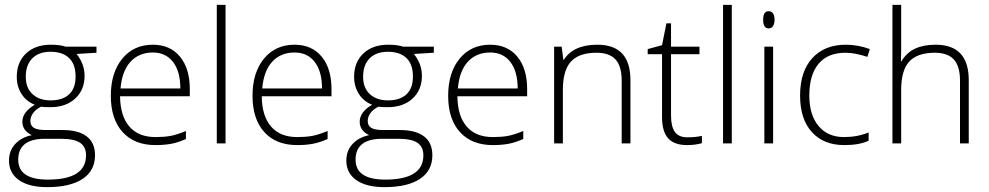

<svg xmlns="http://www.w3.org/2000/svg" viewBox="-20 -590 4068 790"><path d="M377 -398V-373L295 -368Q328 -327 328 -278Q328 -220 289.5 -184.5Q251 -149 187 -149Q160 -149 149 -151Q127 -140 116 -124.5Q105 -109 105 -92Q105 -73 119.5 -64Q134 -55 168 -55H237Q302 -55 336.5 -29Q371 -3 371 49Q371 112 320 146Q269 180 174 180Q99 180 58 151Q17 122 17 71Q17 30 42.5 2.5Q68 -25 111 -34Q93 -42 82.5 -56Q72 -70 72 -89Q72 -129 123 -159Q88 -173 68.5 -203.5Q49 -234 49 -274Q49 -334 87 -370Q125 -406 189 -406Q228 -406 250 -398ZM55 67Q55 149 177 149Q334 149 334 49Q334 14 309.5 -2.5Q285 -19 230 -19H165Q55 -19 55 67ZM86 -274Q86 -228 114 -202.5Q142 -177 188 -177Q238 -177 264.5 -202Q291 -227 291 -275Q291 -326 264 -351.5Q237 -377 188 -377Q140 -377 113 -350Q86 -323 86 -274Z M620 7Q533 7 484.5 -46.5Q436 -100 436 -196Q436 -291 483 -348.5Q530 -406 609 -406Q680 -406 720.5 -357Q761 -308 761 -223V-194H474Q475 -112 512.5 -69Q550 -26 620 -26Q654 -26 680 -30.5Q706 -35 745 -51V-18Q711 -3 682.5 2Q654 7 620 7ZM609 -374Q552 -374 517 -336Q482 -298 476 -226H722Q722 -296 692 -335Q662 -374 609 -374Z M908 0H872V-570H908Z M1203 7Q1116 7 1067.5 -46.5Q1019 -100 1019 -196Q1019 -291 1066 -348.5Q1113 -406 1192 -406Q1263 -406 1303.5 -357Q1344 -308 1344 -223V-194H1057Q1058 -112 1095.5 -69Q1133 -26 1203 -26Q1237 -26 1263 -30.5Q1289 -35 1328 -51V-18Q1294 -3 1265.5 2Q1237 7 1203 7ZM1192 -374Q1135 -374 1100 -336Q1065 -298 1059 -226H1305Q1305 -296 1275 -335Q1245 -374 1192 -374Z M1765 -398V-373L1683 -368Q1716 -327 1716 -278Q1716 -220 1677.5 -184.5Q1639 -149 1575 -149Q1548 -149 1537 -151Q1515 -140 1504 -124.5Q1493 -109 1493 -92Q1493 -73 1507.5 -64Q1522 -55 1556 -55H1625Q1690 -55 1724.5 -29Q1759 -3 1759 49Q1759 112 1708 146Q1657 180 1562 180Q1487 180 1446 151Q1405 122 1405 71Q1405 30 1430.5 2.5Q1456 -25 1499 -34Q1481 -42 1470.5 -56Q1460 -70 1460 -89Q1460 -129 1511 -159Q1476 -173 1456.5 -203.5Q1437 -234 1437 -274Q1437 -334 1475 -370Q1513 -406 1577 -406Q1616 -406 1638 -398ZM1443 67Q1443 149 1565 149Q1722 149 1722 49Q1722 14 1697.5 -2.5Q1673 -19 1618 -19H1553Q1443 -19 1443 67ZM1474 -274Q1474 -228 1502 -202.5Q1530 -177 1576 -177Q1626 -177 1652.5 -202Q1679 -227 1679 -275Q1679 -326 1652 -351.5Q1625 -377 1576 -377Q1528 -377 1501 -350Q1474 -323 1474 -274Z M2008 7Q1921 7 1872.5 -46.5Q1824 -100 1824 -196Q1824 -291 1871 -348.5Q1918 -406 1997 -406Q2068 -406 2108.5 -357Q2149 -308 2149 -223V-194H1862Q1863 -112 1900.5 -69Q1938 -26 2008 -26Q2042 -26 2068 -30.5Q2094 -35 2133 -51V-18Q2099 -3 2070.5 2Q2042 7 2008 7ZM1997 -374Q1940 -374 1905 -336Q1870 -298 1864 -226H2110Q2110 -296 2080 -335Q2050 -374 1997 -374Z M2538 0V-258Q2538 -318 2512.5 -345.5Q2487 -373 2434 -373Q2363 -373 2329.5 -337Q2296 -301 2296 -220V0H2260V-398H2291L2298 -344H2300Q2339 -406 2438 -406Q2574 -406 2574 -260V0Z M2808 -25Q2842 -25 2868 -31V-1Q2841 7 2807 7Q2754 7 2729 -21Q2704 -49 2704 -109V-367H2645V-388L2704 -404L2722 -494H2741V-398H2858V-367H2741V-115Q2741 -69 2757 -47Q2773 -25 2808 -25Z M2991 0H2955V-570H2991Z M3161 0H3125V-398H3161ZM3120 -509Q3120 -544 3143 -544Q3154 -544 3160.5 -535Q3167 -526 3167 -509Q3167 -492 3160.5 -482.5Q3154 -473 3143 -473Q3120 -473 3120 -509Z M3454 7Q3369 7 3320.5 -46.5Q3272 -100 3272 -197Q3272 -296 3322.5 -351Q3373 -406 3460 -406Q3511 -406 3559 -388L3549 -356Q3497 -373 3459 -373Q3386 -373 3348 -327.5Q3310 -282 3310 -197Q3310 -117 3348 -71.5Q3386 -26 3453 -26Q3508 -26 3554 -45V-11Q3516 7 3454 7Z M3930 0V-258Q3930 -318 3904.5 -345.5Q3879 -373 3826 -373Q3755 -373 3721.5 -337Q3688 -301 3688 -220V0H3652V-570H3688V-389L3687 -338H3689Q3711 -374 3745.5 -390Q3780 -406 3830 -406Q3966 -406 3966 -260V0Z"/></svg>

Font: Azad Pori Unicode
Style: Regular
Weight: 400
Designer: Abul Kalam Azad
Foundry: Lipighor Font Foundry
Version: Version 1.026;December 22, 2019;FontCreator 12.0.0.2547 64-b